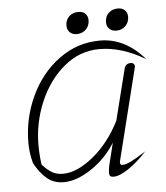

<svg xmlns="http://www.w3.org/2000/svg" viewBox="-47 -630 591 682"><g transform="rotate(-5 248.5 -289.0)"><path d="M358 -41Q358 -33 367 -33Q378 -33 397.5 -42.5Q417 -52 451 -74Q418 -38 385.5 -16Q353 6 331 6Q323 6 319.5 2.5Q316 -1 316 -9Q316 -18 319 -34L339 -115Q305 -60 252 -25Q199 10 154 10Q119 10 94.5 -10Q70 -30 50 -67Q40 -104 40 -140Q40 -227 76.5 -305.5Q113 -384 178.5 -432Q244 -480 325 -480Q414 -480 483 -400Q399 -450 320 -450Q250 -450 194 -403.5Q138 -357 106.5 -283Q75 -209 75 -129Q75 -94 80 -59Q98 -39 114.5 -29.5Q131 -20 153 -20Q203 -20 261 -67Q319 -114 358 -191L404 -374Q406 -382 412 -386.5Q418 -391 426 -391Q434 -391 438 -386.5Q442 -382 440 -374L359 -49Q358 -46 358 -41ZM211 -543Q211 -563 224 -575.5Q237 -588 257 -588Q273 -588 282 -579Q291 -570 291 -556Q291 -536 278 -523Q265 -510 245 -510Q230 -510 220.5 -519Q211 -528 211 -543ZM352 -543Q352 -563 365 -575.5Q378 -588 398 -588Q414 -588 423 -579Q432 -570 432 -556Q432 -536 419 -523Q406 -510 386 -510Q371 -510 361.5 -519Q352 -528 352 -543Z"/></g></svg>

Font: Srisakdi
Style: Regular
Weight: 400
Designer: Cadson Demak Co.,Ltd.
Foundry: Cadson Demak Co.,Ltd.
Version: Version 1.000